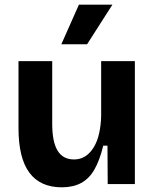

<svg xmlns="http://www.w3.org/2000/svg" viewBox="-20 -786 662 820"><path d="M244 14Q152 14 105.5 -48.5Q59 -111 59 -239V-525H203V-257Q203 -180 226 -142.5Q249 -105 296 -105Q324 -105 345 -119Q366 -133 381 -158Q396 -183 403.5 -217Q411 -251 412 -290V-525H556V-214V0H440L439 -164H421Q406 -102 383.5 -62.5Q361 -23 326.5 -4.5Q292 14 244 14ZM352 -597H242L317 -766H460Z"/></svg>

Font: Bricolage Grotesque 96pt ExtraBold
Style: Bold
Weight: 700
Version: Version 1.001;gftools[0.9.33.dev8+g029e19f]